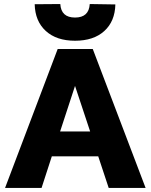

<svg xmlns="http://www.w3.org/2000/svg" viewBox="-20 -932 747 952"><path d="M152 -911 279 -912Q283 -845 352 -845Q421 -845 425 -912L552 -910Q550 -826 497 -778Q444 -730 352 -730Q260 -730 207 -778.5Q154 -827 152 -911ZM519 0 467 -157H237L186 0H5L266 -689H440L702 0ZM278 -280H427L352 -506Z"/></svg>

Font: Martel Sans Heavy
Style: Regular
Weight: 900
Designer: Dan Reynolds and Mathieu Réguer
Foundry: Dan Reynolds and Mathieu Réguer
Version: Version 1.001;PS 001.001;hotconv 1.0.70;makeotf.lib2.5.58329